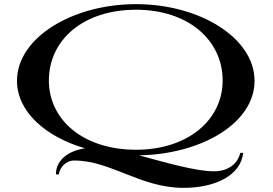

<svg xmlns="http://www.w3.org/2000/svg" viewBox="-20 -735 1320 927"><path d="M637 -715C328 -715 62 -552 62 -345C62 -196 199 -75 390 -19C296 -4 250 47 250 107H264C267 78 295 40 338 40C515 40 658 172 866 172C1021 172 1143 111 1154 3H1140C1128 55 1083 92 1013 92C924 92 778 49 651 15C952 10 1209 -140 1209 -345C1209 -552 944 -715 637 -715ZM216 -346C216 -542 381 -688 637 -688C888 -688 1055 -542 1055 -346C1055 -157 888 -12 637 -12C381 -12 216 -157 216 -346Z"/></svg>

Font: Sprat Extended Medium
Style: Regular
Weight: 500
Width: 9
Designer: Ethan Nakache
Foundry: Collletttivo
Version: Version 2.000;Glyphs 3.2 (3217)